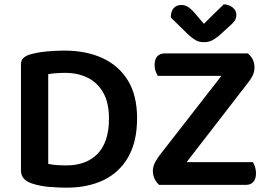

<svg xmlns="http://www.w3.org/2000/svg" viewBox="-20 -855 1243 888"><path d="M614 -308Q614 -200 573 -128.5Q532 -57 459 -22Q386 13 287 13Q254 13 209 9.5Q164 6 126 -7Q77 -24 77 -66V-557Q77 -576 87.5 -586Q98 -596 115 -602Q152 -613 195.5 -617Q239 -621 277 -621Q378 -621 453.5 -586.5Q529 -552 571.5 -483Q614 -414 614 -308ZM484 -306Q484 -380 457.5 -426.5Q431 -473 385.5 -495.5Q340 -518 282 -518Q260 -518 240.5 -516.5Q221 -515 203 -512V-97Q221 -93 243 -91.5Q265 -90 287 -90Q380 -90 432 -144.5Q484 -199 484 -306ZM719 -138 1004 -504H710Q705 -512 700 -525Q695 -538 695 -554Q695 -581 707.5 -594.5Q720 -608 742 -608H1126Q1157 -583 1157 -543Q1157 -523 1148.5 -505.5Q1140 -488 1126 -471L843 -105H1150Q1155 -96 1159.5 -83Q1164 -70 1164 -54Q1164 -27 1151.5 -13.5Q1139 0 1118 0H716Q704 -10 695.5 -27Q687 -44 687 -64Q687 -84 696.5 -102.5Q706 -121 719 -138ZM923 -745Q944 -766 967.5 -789Q991 -812 1015 -835Q1039 -834 1056 -820.5Q1073 -807 1073 -787Q1073 -770 1064.5 -758Q1056 -746 1037 -730L992 -689Q972 -673 957 -666.5Q942 -660 923 -660Q901 -660 885 -669Q869 -678 853 -693L770 -774Q770 -802 783 -817Q796 -832 819 -832Q834 -832 848 -824Q862 -816 882 -793Z"/></svg>

Font: Baloo Bhaijaan 2 SemiBold
Style: Regular
Weight: 600
Designer: Sanskriti Dholi, Noopur Datye and Ek Type
Foundry: Ek Type
Version: Version 1.700